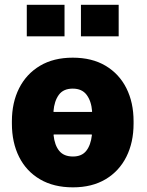

<svg xmlns="http://www.w3.org/2000/svg" viewBox="-20 -782 623 812"><path d="M288.6 10.3Q207 10.3 149.2 -23.7Q91.3 -57.6 60.8 -118.4Q30.3 -179.2 30.3 -259.3V-269Q30.3 -348.1 60.8 -408.7Q91.3 -469.2 148.9 -503.7Q206.5 -538.1 287.6 -538.1Q369.1 -538.1 426.5 -503.9Q483.9 -469.7 514.4 -409.2Q544.9 -348.6 544.9 -269V-259.3Q544.9 -179.7 514.4 -118.9Q483.9 -58.1 426.5 -23.9Q369.1 10.3 288.6 10.3ZM207 -308.6H368.7L369.6 -311Q366.2 -354.5 346.4 -380.9Q326.7 -407.2 287.6 -407.2Q248 -407.2 228.8 -380.9Q209.5 -354.5 206.1 -311ZM288.6 -120.1Q325.7 -120.1 344.7 -144Q363.8 -168 368.7 -210.9L367.7 -213.4H207.5L206.5 -210.9Q210.9 -168 230.5 -144Q250 -120.1 288.6 -120.1ZM322.3 -628.4V-761.7H481.9V-628.4ZM93.3 -628.4V-761.7H252.9V-628.4Z"/></svg>

Font: Roboto Slab Black
Style: Regular
Weight: 900
Designer: Google
Version: Version 2.000; ttfautohint (v1.8.1.43-b0c9)